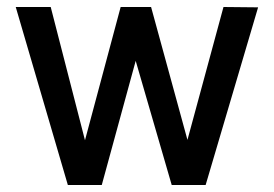

<svg xmlns="http://www.w3.org/2000/svg" viewBox="-20 -529 784 549"><path d="M174 0H271L368 -355L471 0H568L718 -508L619 -509L516 -129L412 -509H325L223 -128L125 -509H25Z"/></svg>

Font: Arthouse Owned Medium
Style: Regular
Weight: 500
Designer: Jeremy Tribby
Foundry: Tribby Type
Version: Version 1.000;PS 001.000;hotconv 1.0.88;makeotf.lib2.5.64775